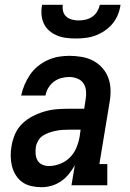

<svg xmlns="http://www.w3.org/2000/svg" viewBox="-20 -770 540 798"><path d="M153 8Q153 8 153 8Q153 8 153 8Q131 8 110.5 3.5Q90 -1 73.5 -12.5Q57 -24 46 -41.5Q35 -59 30 -78.5Q25 -98 24.5 -120Q24 -142 28 -163Q32 -188 42.5 -212.5Q53 -237 72 -255.5Q91 -274 115 -286.5Q139 -299 164.5 -306.5Q190 -314 215 -316Q240 -318 265 -318H330L336 -357Q339 -374 337.5 -392Q336 -410 327 -423.5Q318 -437 301.5 -443.5Q285 -450 268 -450Q251 -450 234.5 -445.5Q218 -441 204 -430.5Q190 -420 181 -405Q172 -390 169 -373H68Q73 -396 82 -417.5Q91 -439 104.5 -459Q118 -479 137 -494.5Q156 -510 178 -520Q200 -530 222.5 -534Q245 -538 268 -538Q294 -538 320 -533.5Q346 -529 367.5 -517.5Q389 -506 405.5 -487.5Q422 -469 430.5 -445.5Q439 -422 439.5 -395.5Q440 -369 435 -342L393 -88H426V0H277L291 -83Q280 -64 266 -46.5Q252 -29 233.5 -16.5Q215 -4 194.5 2Q174 8 153 8ZM183 -80Q206 -80 229.5 -89Q253 -98 270.5 -115.5Q288 -133 297.5 -156Q307 -179 311 -202L315 -231H265Q251 -231 237.5 -230Q224 -229 210.5 -226Q197 -223 183.5 -218.5Q170 -214 158 -206Q146 -198 138.5 -185Q131 -172 129 -159Q127 -145 128 -130.5Q129 -116 135.5 -104Q142 -92 155 -86Q168 -80 183 -80ZM295 -610Q275 -610 255 -612.5Q235 -615 217 -622.5Q199 -630 184.5 -642.5Q170 -655 162 -672.5Q154 -690 152.5 -710Q151 -730 155 -750H241Q239 -736 242.5 -722.5Q246 -709 256 -700.5Q266 -692 279.5 -688.5Q293 -685 307 -685Q322 -685 336.5 -688.5Q351 -692 363.5 -700.5Q376 -709 384 -722.5Q392 -736 395 -750H481Q478 -729 470 -709Q462 -689 448 -672Q434 -655 415.5 -642.5Q397 -630 377 -622.5Q357 -615 336 -612.5Q315 -610 295 -610Z"/></svg>

Font: Iosevka Curly Slab SmBdObl
Style: Regular
Weight: 600
Italic angle: -9°
Monospace: yes
Designer: Belleve Invis
Foundry: Belleve Invis
Version: Version 11.0.0; ttfautohint (v1.8.3)